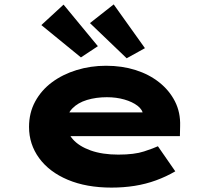

<svg xmlns="http://www.w3.org/2000/svg" viewBox="-20 -843 971 873"><path d="M487 10Q373 10 288.5 -25.5Q204 -61 158 -124Q112 -187 112 -266Q112 -330 140 -381.5Q168 -433 216.5 -469Q265 -505 328.5 -524.5Q392 -544 462 -544Q535 -544 596.5 -524.5Q658 -505 704 -468.5Q750 -432 775.5 -382Q801 -332 799 -270L798 -224H238L215 -332H649L631 -301V-320Q629 -344 605.5 -362Q582 -380 545.5 -390.5Q509 -401 466 -401Q417 -401 375.5 -388.5Q334 -376 308.5 -349.5Q283 -323 283 -281Q283 -242 311 -210Q339 -178 392 -159Q445 -140 518 -140Q591 -140 635 -154.5Q679 -169 698 -178L777 -64Q736 -40 689.5 -23Q643 -6 592.5 2Q542 10 487 10ZM556 -578 389 -738 497 -823 639 -624ZM348 -582 168 -729 269 -822 425 -633Z"/></svg>

Font: Lexend Zetta ExtraBold
Style: Regular
Weight: 800
Designer: Bonnie Shaver-Troup, Thomas Jockin
Foundry: Lexend
Version: Version 1.007